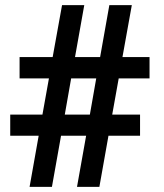

<svg xmlns="http://www.w3.org/2000/svg" viewBox="-20 -731 640 751"><path d="M316.9 -200.2H218.8L183.1 0H95.7L131.3 -200.2H20V-282.7H146L171.4 -424.3H56.6V-507.8H186L222.7 -710.9H309.6L273.4 -507.8H371.6L407.7 -710.9H495.6L459 -507.8H564.9V-424.3H444.3L418.9 -282.7H527.8V-200.2H404.3L368.7 0H281.2ZM233.4 -282.7H331.5L356.4 -424.3H258.3Z"/></svg>

Font: TypoPRO Roboto Mono
Style: Bold
Weight: 700
Designer: Google
Version: Version 2.000986; 2015; ttfautohint (v1.3)